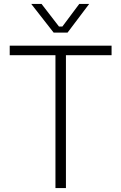

<svg xmlns="http://www.w3.org/2000/svg" viewBox="-20 -964 622 984"><path d="M326.2 -796.9H254.9L140.1 -943.8H192.9L282.2 -828.1H299.8L386.2 -943.8H437ZM317.9 0H264.2V-681.2H29.8V-730H551.8V-681.2H317.9Z"/></svg>

Font: Sora ExtraLight
Style: Regular
Weight: 200
Designer: Jonathan Barnbrook, Julián Moncada
Foundry: Barnbrook Fonts
Version: Version 2.000